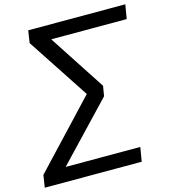

<svg xmlns="http://www.w3.org/2000/svg" viewBox="-142 -806 963 1087"><g transform="rotate(-15 339.5 -262.5)"><path d="M-15 180 -4 108 368 -288 365 -251 114 -633 125 -705H694L680 -622H219L222 -646L453 -292L443 -233L101 127L104 97H567L553 180Z"/></g></svg>

Font: Nunito Sans 10pt SemiExpanded Medium
Style: Italic
Weight: 500
Width: 6
Italic angle: -9°
Designer: Vernon Adams
Foundry: Vernon Adams
Version: Version 3.101;gftools[0.9.27]